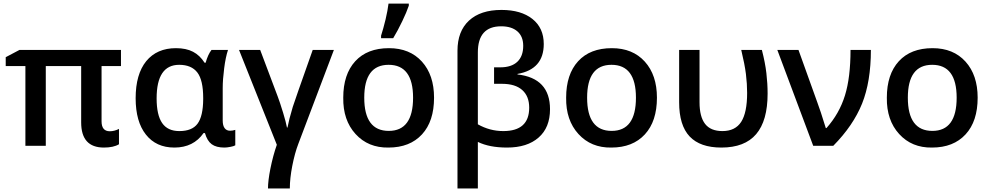

<svg xmlns="http://www.w3.org/2000/svg" viewBox="-20 -821 5574 1081"><path d="M598.1 -82Q624 -82 649.9 -95.2V-8.8Q619.1 9.8 564.9 9.8Q437 9.8 437 -131.8V-449.2H237.8V0H123V-449.2H12.2V-499L89.8 -540H661.1V-449.2H551.8V-138.2Q551.8 -82 598.1 -82Z M989.7 -83Q1061 -83 1091.8 -124Q1123.5 -166 1124 -263.2V-269Q1124 -369.6 1091.3 -412.6Q1058.1 -456.1 988.8 -456.1Q861.8 -456.1 861.8 -267.1Q861.8 -173.8 892.8 -128.4Q923.8 -83 989.7 -83ZM961.9 9.8Q858.9 9.8 801.3 -63.5Q743.7 -136.2 743.7 -268.1Q743.7 -402.8 803.2 -476.6Q863.3 -549.8 970.7 -549.8Q1028.3 -549.8 1066.9 -529.5Q1105.5 -509.3 1131.8 -467.8H1137.7Q1150.9 -514.6 1170.9 -540H1263.7Q1250 -498.5 1242.2 -437Q1233.9 -373 1233.9 -325.2V-142.1Q1233.9 -114.3 1244.6 -99.6Q1255.4 -85 1274.9 -85Q1290.5 -85 1304.7 -89.8V-2.9Q1296.4 2.4 1277.3 5.9Q1256.8 9.8 1243.7 9.8Q1197.3 9.8 1171.9 -9Q1146.5 -27.8 1133.8 -71.8H1126Q1069.3 9.8 961.9 9.8Z M1611.8 240.2H1488.8Q1488.8 196.8 1502.4 128.4Q1517.1 55.2 1538.6 -5.9L1325.7 -540H1444.8L1543.9 -276.9Q1554.7 -249 1574.2 -185.5Q1589.8 -134.3 1595.7 -103H1598.6Q1600.6 -115.2 1609.9 -153.3Q1616.7 -180.2 1628.4 -219.2Q1636.7 -246.6 1740.7 -540H1859.9L1659.7 -11.2Q1639.6 41 1625.5 113.3Q1611.8 183.6 1611.8 240.2Z M2423.8 -271Q2423.8 -138.2 2356 -64.5Q2287.6 9.8 2167 9.8Q2053.2 11.7 1981.9 -66.4Q1910.6 -144.5 1912.6 -271Q1912.6 -402.3 1980 -476.1Q2047.4 -549.8 2169.9 -549.8Q2287.1 -549.8 2355.5 -474.1Q2423.8 -398.4 2423.8 -271ZM2030.8 -271Q2030.8 -84 2168.9 -84Q2305.7 -84 2305.7 -271Q2305.7 -456.1 2168 -456.1Q2030.8 -456.1 2030.8 -271ZM2125.5 -606V-620.1Q2138.2 -659.2 2150.9 -711.9Q2162.6 -761.7 2167.5 -800.8H2281.7V-789.1Q2269.5 -752.9 2245.1 -702.1Q2219.7 -648.9 2193.8 -606Z M2803.7 -765.1Q2913.6 -765.1 2977.5 -714.4Q3041.5 -663.6 3041.5 -573.2Q3041.5 -430.7 2893.6 -404.8V-401.9Q3076.7 -380.9 3076.7 -206.1Q3076.7 -102.5 3012.2 -46.4Q2948.2 9.8 2834.5 9.8Q2735.4 9.8 2670.4 -22V240.2H2555.7V-535.2Q2555.7 -645 2620.6 -705.1Q2685.5 -765.1 2803.7 -765.1ZM2801.8 -672.9Q2670.4 -672.9 2670.4 -525.9V-121.1Q2737.8 -83 2813.5 -83Q2959.5 -83 2959.5 -214.8Q2959.5 -279.3 2920.2 -314.2Q2880.9 -349.1 2806.6 -349.1H2761.7V-441.9H2796.9Q2859.4 -441.9 2892.6 -473.1Q2925.8 -504.4 2925.8 -563Q2925.8 -615.7 2893.1 -644.3Q2860.4 -672.9 2801.8 -672.9Z M3678.7 -271Q3678.7 -138.2 3610.8 -64.5Q3542.5 9.8 3421.9 9.8Q3308.1 11.7 3236.8 -66.4Q3165.5 -144.5 3167.5 -271Q3167.5 -402.3 3234.9 -476.1Q3302.2 -549.8 3424.8 -549.8Q3542 -549.8 3610.4 -474.1Q3678.7 -398.4 3678.7 -271ZM3285.6 -271Q3285.6 -84 3423.8 -84Q3560.5 -84 3560.5 -271Q3560.5 -456.1 3422.9 -456.1Q3285.6 -456.1 3285.6 -271Z M4041.5 9.8Q3921.9 9.8 3862.8 -52.7Q3803.7 -115.2 3803.7 -245.1V-540H3918.5V-245.1Q3918.5 -164.1 3949.7 -123.5Q3981 -83 4047.4 -83Q4119.6 -83 4153.1 -135Q4186.5 -187 4186.5 -297.9Q4186.5 -348.6 4179.7 -404.3Q4172.9 -458.5 4153.3 -540H4269.5Q4288.1 -468.3 4294.9 -409.2Q4301.8 -350.6 4301.8 -293.9Q4301.8 -141.1 4237.3 -65.7Q4172.9 9.8 4041.5 9.8Z M4558.6 0 4356.4 -540H4475.6L4581.5 -245.1Q4598.1 -201.7 4629.4 -100.1H4633.3Q4705.6 -181.2 4737.3 -283.7Q4768.6 -384.8 4768.6 -540H4883.3Q4883.3 -361.3 4833.5 -237.3Q4783.7 -113.8 4671.4 0Z M5484.4 -271Q5484.4 -138.2 5416.5 -64.5Q5348.1 9.8 5227.5 9.8Q5113.8 11.7 5042.5 -66.4Q4971.2 -144.5 4973.1 -271Q4973.1 -402.3 5040.5 -476.1Q5107.9 -549.8 5230.5 -549.8Q5347.7 -549.8 5416 -474.1Q5484.4 -398.4 5484.4 -271ZM5091.3 -271Q5091.3 -84 5229.5 -84Q5366.2 -84 5366.2 -271Q5366.2 -456.1 5228.5 -456.1Q5091.3 -456.1 5091.3 -271Z"/></svg>

Font: Open Sans
Style: SemiBold
Weight: 600
Foundry: Ascender Corporation
Version: Version 1.10